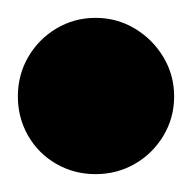

<svg xmlns="http://www.w3.org/2000/svg" viewBox="-57 -158 215 215"><path d="M-37 -50Q-37 -26 -25.5 -6Q-14 14 6 25.5Q26 37 50 37Q74 37 94 25.5Q114 14 126 -6Q138 -26 138 -50Q138 -74 126 -94Q114 -114 94 -126Q74 -138 50 -138Q26 -138 6 -126Q-14 -114 -25.5 -94Q-37 -74 -37 -50Z"/></svg>

Font: Linefont
Style: Bold
Weight: 700
Monospace: yes
Version: Version 3.002;gftools[0.9.33]